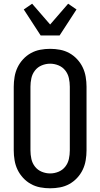

<svg xmlns="http://www.w3.org/2000/svg" viewBox="-20 -1006 540 1034"><path d="M250 8Q223 8 196.5 3Q170 -2 146.5 -15Q123 -28 104.5 -48Q86 -68 74.5 -92Q63 -116 58.5 -143Q54 -170 54 -196V-539Q54 -565 58.5 -592Q63 -619 74.5 -643Q86 -667 104.5 -687Q123 -707 146.5 -720Q170 -733 196.5 -738Q223 -743 250 -743Q277 -743 303.5 -738Q330 -733 353.5 -720Q377 -707 395.5 -687Q414 -667 425.5 -643Q437 -619 441.5 -592Q446 -565 446 -539V-196Q446 -170 441.5 -143Q437 -116 425.5 -92Q414 -68 395.5 -48Q377 -28 353.5 -15Q330 -2 303.5 3Q277 8 250 8ZM250 -72Q273 -72 295 -81Q317 -90 331.5 -108.5Q346 -127 351 -150Q356 -173 356 -196V-539Q356 -562 351 -585Q346 -608 331.5 -626.5Q317 -645 295 -654Q273 -663 250 -663Q227 -663 205 -654Q183 -645 168.5 -626.5Q154 -608 149 -585Q144 -562 144 -539V-196Q144 -173 149 -150Q154 -127 168.5 -108.5Q183 -90 205 -81Q227 -72 250 -72ZM199 -815 108 -955 153 -986 250 -874 347 -986 392 -955 301 -815Z"/></svg>

Font: Iosevka Term Medium
Style: Regular
Weight: 500
Monospace: yes
Designer: Belleve Invis
Foundry: Belleve Invis
Version: Version 26.3.1